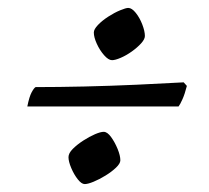

<svg xmlns="http://www.w3.org/2000/svg" viewBox="-20 -519 528 485"><path d="M194 -54Q186 -54 176.5 -66Q167 -78 160 -94.5Q153 -111 153 -122Q153 -132 164 -143Q175 -154 190.5 -164Q206 -174 220 -180Q234 -186 242 -186Q251 -186 260.5 -173Q270 -160 277 -143Q284 -126 284 -114Q284 -106 273 -95.5Q262 -85 246.5 -75.5Q231 -66 216.5 -60Q202 -54 194 -54ZM263 -367Q254 -367 243 -379.5Q232 -392 224.5 -408.5Q217 -425 217 -437Q217 -445 227.5 -456Q238 -467 253.5 -477Q269 -487 283.5 -493Q298 -499 304 -499Q313 -499 323 -486.5Q333 -474 339.5 -457Q346 -440 346 -428Q346 -420 336.5 -409.5Q327 -399 313 -389Q299 -379 285 -373Q271 -367 263 -367ZM49 -250Q54 -275 60 -286Q66 -297 70 -299Q127 -299 193 -300.5Q259 -302 325 -305Q391 -308 444 -311L452 -302Q447 -282 441 -268.5Q435 -255 431 -250Z"/></svg>

Font: Texturina 12pt
Style: Italic
Weight: 400
Italic angle: -11°
Designer: Guillermo Torres Carreño
Foundry: Omnibus-Type
Version: Version 1.002